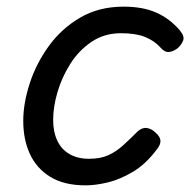

<svg xmlns="http://www.w3.org/2000/svg" viewBox="-20 -539 573 578"><path d="M238 19Q173 19 131.5 -6.5Q90 -32 70 -75.5Q50 -119 50 -175Q50 -228 69.5 -288Q89 -348 127 -400.5Q165 -453 221.5 -486Q278 -519 352 -519Q410 -519 450.5 -501Q491 -483 521 -448Q536 -430 531.5 -417.5Q527 -405 515 -394Q502 -384 489 -382.5Q476 -381 463 -396Q444 -417 416 -428Q388 -439 344 -439Q294 -439 255.5 -413Q217 -387 191.5 -346.5Q166 -306 153 -261.5Q140 -217 140 -178Q140 -142 152.5 -115.5Q165 -89 189.5 -75Q214 -61 248 -61Q282 -61 305.5 -71.5Q329 -82 349.5 -100.5Q370 -119 395 -144Q409 -156 423 -153.5Q437 -151 448 -140Q462 -128 463 -116Q464 -104 452 -89Q419 -45 380.5 -22Q342 1 305 10Q268 19 238 19Z"/></svg>

Font: Playwrite NO
Style: Regular
Weight: 400
Designer: Veronika Burian, José Scaglione
Foundry: TypeTogether
Version: Version 1.002